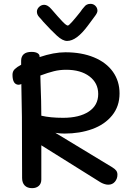

<svg xmlns="http://www.w3.org/2000/svg" viewBox="-20 -973 698 999"><path d="M591 -64Q591 -43 578 -27.5Q565 -12 543 -12Q533 -12 521.5 -16Q510 -20 502 -25L195 -217V-39Q195 -18 182 -6Q169 6 147 6Q122 6 108.5 -8Q95 -22 95 -47Q95 -208 94 -365L91 -536L87 -534Q81 -532 78 -532Q45 -532 45 -584Q45 -602 57 -613.5Q69 -625 90 -636V-657Q90 -679 103.5 -691Q117 -703 144 -703Q164 -703 175 -696.5Q186 -690 186 -680V-676Q260 -701 320 -701Q405 -701 469 -674.5Q533 -648 567.5 -599.5Q602 -551 602 -487Q602 -420 563.5 -372.5Q525 -325 460 -301.5Q395 -278 316 -278Q289 -278 268 -282L565 -102Q578 -94 584.5 -85.5Q591 -77 591 -64ZM190 -580 191 -542Q195 -440 195 -371Q242 -360 308 -360Q393 -360 442 -392.5Q491 -425 491 -484Q491 -541 445.5 -575.5Q400 -610 324 -610Q291 -610 260.5 -602.5Q230 -595 190 -580ZM487 -917Q487 -907 476 -892Q470 -884 439 -842Q408 -800 381 -780Q354 -760 329 -760Q306 -760 276.5 -787Q247 -814 205 -860Q193 -875 184 -884Q172 -897 172 -912Q172 -926 183.5 -937Q195 -948 210 -948Q228 -948 247 -926Q284 -883 304.5 -861.5Q325 -840 333 -840Q338 -840 356.5 -861Q375 -882 398 -911Q407 -925 419 -938Q430 -953 451 -953Q466 -953 476.5 -942.5Q487 -932 487 -917Z"/></svg>

Font: Mali Medium
Style: Regular
Weight: 500
Version: Version 1.000; ttfautohint (v1.6)